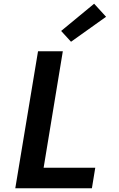

<svg xmlns="http://www.w3.org/2000/svg" viewBox="-20 -1010 640 1030"><path d="M62 0 184 -735H317L214 -110H491L473 0ZM361 -786 308 -844 485 -990 549 -920Z"/></svg>

Font: Iosevka SS04 XBd Ex
Style: Italic
Weight: 800
Width: 7
Italic angle: -9°
Monospace: yes
Designer: Belleve Invis
Foundry: Belleve Invis
Version: Version 19.0.0; ttfautohint (v1.8.4)